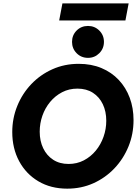

<svg xmlns="http://www.w3.org/2000/svg" viewBox="-20 -1104 820 1131"><path d="M376 7.3Q279.3 7.3 206.3 -35.9Q133.3 -79.1 92.8 -154.5Q52.2 -230 52.2 -326.2Q52.2 -407.2 81.8 -480Q111.3 -552.7 164.3 -608.4Q217.3 -664.1 288.6 -696Q359.9 -728 443.8 -728Q518.1 -728 577.6 -703.1Q637.2 -678.2 679.4 -633.3Q721.7 -588.4 744.1 -528.1Q766.6 -467.8 766.6 -396.5Q766.6 -314 736.8 -241Q707 -168 653.8 -112.1Q600.6 -56.2 529.8 -24.4Q459 7.3 376 7.3ZM383.8 -138.2Q433.1 -138.2 473.9 -159.4Q514.6 -180.7 544.2 -216.6Q573.7 -252.4 589.8 -298.1Q606 -343.8 606 -392.6Q606 -447.3 585.7 -490Q565.4 -532.7 527.3 -557.4Q489.3 -582 436 -582Q386.7 -582 345.9 -560.8Q305.2 -539.6 275.4 -503.7Q245.6 -467.8 229.7 -422.4Q213.9 -377 213.9 -328.1Q213.9 -273.9 234.4 -231Q254.9 -188 293 -163.1Q331.1 -138.2 383.8 -138.2ZM498.5 -763.2Q458.5 -763.2 431.4 -790.5Q404.3 -817.9 404.3 -857.4Q404.3 -897 431.4 -924.1Q458.5 -951.2 498.5 -951.2Q537.6 -951.2 564.9 -924.1Q592.3 -897 592.3 -857.4Q592.3 -817.9 564.9 -790.5Q537.6 -763.2 498.5 -763.2ZM328.6 -983.4 347.7 -1084H737.8L718.8 -983.4Z"/></svg>

Font: Reddit Sans ExtraBold
Style: Italic
Weight: 800
Italic angle: -11.25°
Designer: Stephen Hutchings
Version: Version 1.013